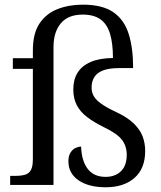

<svg xmlns="http://www.w3.org/2000/svg" viewBox="-20 -782 680 812"><path d="M427.3 10Q355.3 10 312.3 -19.3Q269.3 -48.7 269.3 -100Q269.3 -123 278.3 -136.8Q287.3 -150.7 299.5 -156.3Q311.7 -162 323 -162Q325 -102 350.8 -68Q376.7 -34 426.7 -34Q467 -34 491.5 -57.8Q516 -81.7 516 -127Q516 -163.7 496 -190.3Q476 -217 418.3 -244.7Q377.3 -265 348.7 -286.7Q320 -308.3 305 -336.7Q290 -365 290 -404.3Q290 -445 308 -474.3Q326 -503.7 363.2 -519.8Q400.3 -536 457.7 -536.7Q457.7 -598.3 445.3 -639.2Q433 -680 404.8 -700.2Q376.7 -720.3 330 -720.3Q268 -720.3 237.2 -683.3Q206.3 -646.3 206.3 -583V0H23V-38.3H46Q69.3 -38.3 85.7 -43Q102 -47.7 110.5 -62.5Q119 -77.3 119 -109.3V-490.7H34.3V-536H119V-568.7Q119 -641.3 147.5 -683.3Q176 -725.3 224 -743.8Q272 -762.3 330 -762.3Q412.7 -762.3 458.8 -730.7Q505 -699 524 -639.2Q543 -579.3 543 -494H483.7Q440.7 -494 415.3 -484Q390 -474 378.7 -455.5Q367.3 -437 367.3 -411.7Q367.3 -391.3 376.8 -375Q386.3 -358.7 409.2 -342.5Q432 -326.3 473 -307.3Q520 -285 546.3 -259.2Q572.7 -233.3 583.3 -204.7Q594 -176 594 -143.7Q594 -69 548.7 -29.5Q503.3 10 427.3 10Z"/></svg>

Font: Noto Serif Hentaigana ExtraLight
Style: Regular
Weight: 200
Designer: Kazuhiro Yamada
Foundry: nipponia
Version: Version 1.000